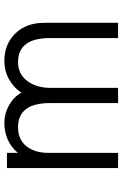

<svg xmlns="http://www.w3.org/2000/svg" viewBox="140 -703 563 883"><g transform="rotate(-90 421.5 -261.5)"><path d="M688 0V-313Q688 -460 577 -460Q522 -460 490.5 -417.5Q459 -375 459 -313V0H389V-313Q389 -460 278 -460Q221 -460 190.5 -421.5Q160 -383 160 -321V0H90V-511H160V-461Q213 -523 299 -523Q340 -523 378 -502Q416 -481 437 -445Q459 -479 497.5 -501Q536 -523 583 -523Q659 -523 708.5 -473Q758 -423 758 -340V0Z"/></g></svg>

Font: Overpass Light
Style: Regular
Weight: 300
Designer: Delve Withrington, Thomas Jockin
Foundry: Delve Fonts
Version: Version 3.000;DELV;Overpass